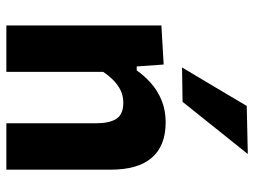

<svg xmlns="http://www.w3.org/2000/svg" viewBox="-120 -698 817 618"><g transform="rotate(90 289.0 -388.5)"><path d="M61.5 0Q61.5 -53.7 61.5 -103.8Q61.5 -154 61.5 -216V-266Q61.5 -323.3 61.5 -381.3Q61.5 -439.4 61.5 -499L187.2 -506.3L193.4 -419.6H206.2Q223.1 -444 247 -465.3Q270.8 -486.5 302.3 -499.6Q333.7 -512.7 373.6 -512.7Q448.6 -512.7 487.1 -468.3Q525.6 -423.9 525.6 -335.9Q525.6 -303 525.6 -274.7Q525.6 -246.4 525.6 -216Q525.6 -155.1 525.6 -104.4Q525.6 -53.7 525.6 0H376.3Q376.3 -53.7 376.3 -103.5Q376.3 -153.3 376.3 -208V-288.1Q376.3 -331.9 361.9 -354.1Q347.6 -376.4 309.9 -376.4Q288.3 -376.4 270.3 -367.7Q252.3 -358.9 237.5 -344.2Q222.7 -329.4 210.8 -311.5V-208Q210.8 -152.1 210.8 -102.9Q210.8 -53.7 210.8 0ZM196.6 -565.5Q227.9 -617.9 258.9 -669.9Q290 -722 320.5 -773.7L475.3 -777.1Q446.5 -740.9 418 -705.5Q389.5 -670.1 362 -635.5Q334.5 -601 307.3 -567.1Z"/></g></svg>

Font: Commissioner Thin
Style: Regular
Weight: 100
Designer: Kostas Bartsokas
Foundry: Kostas Bartsokas
Version: Version 1.001;gftools[0.9.23]